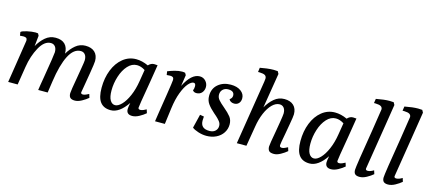

<svg xmlns="http://www.w3.org/2000/svg" viewBox="-54 -1176 3717 1662"><g transform="rotate(15 1804.5 -344.5)"><path d="M699 -62Q710 -62 726 -69Q742 -76 751 -81L761 -49Q738 -29 705 -11Q672 7 644 7Q616 7 603 -5Q590 -17 590 -45Q590 -65 613 -193Q616 -213 627 -276Q638 -339 638 -353Q638 -386 623.5 -403.5Q609 -421 585 -421Q522 -421 479.5 -338.5Q437 -256 415 -103L400 0H315Q318 -22 323 -52Q328 -82 334 -117Q370 -333 370 -353Q370 -386 355.5 -403.5Q341 -421 317 -421Q259 -421 216 -343Q173 -265 157 -163L131 0H46L72 -166Q106 -385 106 -386Q106 -402 98 -408.5Q90 -415 72 -415Q65 -415 41 -413L36 -445Q47 -456 89.5 -465.5Q132 -475 165 -475Q175 -475 187 -473L197 -454L187 -359Q214 -408 253.5 -442Q293 -476 345 -476Q401 -476 429.5 -447Q458 -418 458 -364Q486 -412 524.5 -444Q563 -476 613 -476Q667 -476 696.5 -448Q726 -420 726 -369Q726 -350 710.5 -256Q695 -162 691 -140Q680 -83 680 -76Q680 -62 699 -62Z M840 -161Q840 -249 868.5 -321Q897 -393 949 -435Q1001 -477 1067 -477Q1120 -477 1176 -451Q1199 -476 1227 -476Q1243 -476 1258 -474Q1227 -281 1227 -283Q1194 -93 1194 -77Q1194 -62 1213 -62Q1225 -62 1240.5 -68.5Q1256 -75 1266 -81L1276 -49Q1253 -29 1220 -11Q1187 7 1158 7Q1106 7 1106 -41Q1106 -58 1114 -98Q1043 7 965 7Q902 7 871 -34Q840 -75 840 -161ZM1143 -301 1160 -405Q1123 -429 1087 -429Q1041 -429 1005 -389.5Q969 -350 949 -287.5Q929 -225 929 -161Q929 -103 946 -74Q963 -45 991 -45Q1018 -45 1049 -77Q1080 -109 1105.5 -167.5Q1131 -226 1143 -301Z M1375 -86Q1380 -116 1400 -244.5Q1420 -373 1420 -386Q1420 -402 1412 -408.5Q1404 -415 1387 -415Q1380 -415 1356 -413L1351 -445Q1377 -456 1412 -466Q1447 -476 1479 -476Q1491 -476 1505 -473L1516 -454L1501 -354Q1562 -476 1637 -476Q1669 -476 1690 -453Q1711 -430 1711 -400Q1711 -370 1693 -349Q1675 -328 1643 -328Q1630 -328 1621.5 -333.5Q1613 -339 1610 -345Q1618 -359 1618 -381Q1618 -409 1599 -409Q1578 -409 1552 -379Q1526 -349 1503 -289Q1480 -229 1469 -145L1450 0H1362Z M1694 -32 1724 -155 1760 -149Q1758 -129 1758 -113Q1758 -77 1777.5 -59Q1797 -41 1838 -41Q1871 -41 1890 -59Q1909 -77 1909 -104Q1909 -127 1894 -145.5Q1879 -164 1861 -180Q1843 -196 1837 -201Q1799 -234 1778 -264Q1757 -294 1757 -334Q1757 -400 1802 -438Q1847 -476 1915 -476Q1972 -476 2006 -450.5Q2040 -425 2040 -387Q2040 -359 2024.5 -342Q2009 -325 1983 -325Q1967 -325 1954 -332Q1941 -339 1936 -352Q1958 -366 1958 -389Q1958 -431 1903 -431Q1874 -431 1855.5 -413Q1837 -395 1837 -367Q1837 -341 1855 -320Q1873 -299 1908 -270Q1950 -235 1971.5 -207.5Q1993 -180 1993 -140Q1993 -99 1971 -65Q1949 -31 1910 -12Q1871 7 1823 7Q1787 7 1749.5 -5Q1712 -17 1694 -32Z M2372 -45Q2372 -63 2395 -189Q2398 -206 2409 -272Q2420 -338 2420 -353Q2420 -386 2405.5 -403.5Q2391 -421 2367 -421Q2333 -421 2301 -389.5Q2269 -358 2245.5 -303Q2222 -248 2211 -179L2181 0H2095L2187 -576Q2190 -600 2190 -604Q2190 -624 2176 -633Q2162 -642 2128 -643H2113L2118 -682Q2141 -687 2176.5 -691.5Q2212 -696 2239 -696Q2252 -696 2276 -694L2288 -672L2237 -359Q2265 -409 2304.5 -442.5Q2344 -476 2395 -476Q2449 -476 2478.5 -448Q2508 -420 2508 -369Q2508 -349 2494.5 -275Q2481 -201 2479 -187Q2461 -93 2461 -81Q2461 -71 2465.5 -66.5Q2470 -62 2482 -62Q2493 -62 2508.5 -69Q2524 -76 2533 -81L2543 -49Q2520 -29 2487.5 -11Q2455 7 2429 7Q2395 7 2383.5 -6.5Q2372 -20 2372 -45Z M2622 -161Q2622 -249 2650.5 -321Q2679 -393 2731 -435Q2783 -477 2849 -477Q2902 -477 2958 -451Q2981 -476 3009 -476Q3025 -476 3040 -474Q3009 -281 3009 -283Q2976 -93 2976 -77Q2976 -62 2995 -62Q3007 -62 3022.5 -68.5Q3038 -75 3048 -81L3058 -49Q3035 -29 3002 -11Q2969 7 2940 7Q2888 7 2888 -41Q2888 -58 2896 -98Q2825 7 2747 7Q2684 7 2653 -34Q2622 -75 2622 -161ZM2925 -301 2942 -405Q2905 -429 2869 -429Q2823 -429 2787 -389.5Q2751 -350 2731 -287.5Q2711 -225 2711 -161Q2711 -103 2728 -74Q2745 -45 2773 -45Q2800 -45 2831 -77Q2862 -109 2887.5 -167.5Q2913 -226 2925 -301Z M3143 -42Q3143 -73 3199 -411Q3229 -600 3229 -606Q3229 -624 3215 -633Q3201 -642 3167 -643H3152L3158 -682Q3231 -696 3278 -696Q3291 -696 3315 -694L3327 -672L3296 -476Q3232 -85 3232 -77Q3232 -62 3250 -62Q3274 -62 3304 -81L3314 -49Q3291 -29 3258 -11Q3225 7 3195 7Q3168 7 3155.5 -4.5Q3143 -16 3143 -42Z M3399 -42Q3399 -73 3455 -411Q3485 -600 3485 -606Q3485 -624 3471 -633Q3457 -642 3423 -643H3408L3414 -682Q3487 -696 3534 -696Q3547 -696 3571 -694L3583 -672L3552 -476Q3488 -85 3488 -77Q3488 -62 3506 -62Q3530 -62 3560 -81L3570 -49Q3547 -29 3514 -11Q3481 7 3451 7Q3424 7 3411.5 -4.5Q3399 -16 3399 -42Z"/></g></svg>

Font: Caladea
Style: Italic
Weight: 400
Italic angle: -9°
Designer: Carolina Giovagnoli and Andres Torresi
Foundry: Carolina Giovagnoli & Andres Torresi
Version: Version 1.001